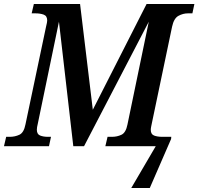

<svg xmlns="http://www.w3.org/2000/svg" viewBox="-36 -734 996 964"><path d="M623 210H716L823 -36L824 -47H780Q754 -47 737.5 -53.5Q721 -60 721 -82Q721 -89 723 -98.5Q725 -108 727 -118L828 -600Q837 -642 860 -654.5Q883 -667 908 -667H930L940 -714H700L430 -183L366 -714H134L123 -667H141Q166 -667 183.5 -660.5Q201 -654 201 -631Q201 -623 195 -599L92 -110Q84 -68 61.5 -57.5Q39 -47 13 -47H-5L-16 0H210L220 -47H205Q182 -47 165.5 -53.5Q149 -60 149 -83Q149 -94 154 -114L260 -625L332 0H386L711 -625L604 -109Q596 -68 574 -57.5Q552 -47 526 -47H504L493 0H746Z"/></svg>

Font: Noto Serif SemiCondensed Semi
Style: Italic
Weight: 600
Width: 4
Italic angle: -12°
Designer: Monotype Design Team
Foundry: Monotype Imaging Inc.
Version: Version 1.901